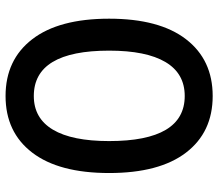

<svg xmlns="http://www.w3.org/2000/svg" viewBox="-66 -688 766 673"><g transform="rotate(90 316.5 -352.0)"><path d="M317 11Q190 11 118 -82.5Q46 -176 46 -352Q46 -528 118 -621.5Q190 -715 317 -715Q444 -715 515.5 -621.5Q587 -528 587 -352Q587 -176 515.5 -82.5Q444 11 317 11ZM317 -88Q395 -88 435 -155Q475 -222 475 -352Q475 -617 317 -617Q238 -617 198 -549.5Q158 -482 158 -352Q158 -88 317 -88Z"/></g></svg>

Font: Prodigy Sans Medium
Style: Regular
Weight: 500
Designer: Wei Huang
Foundry: Wei Huang
Version: Version 1.003; ttfautohint (v1.8.3)